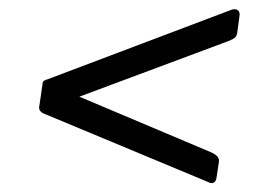

<svg xmlns="http://www.w3.org/2000/svg" viewBox="-20 -568 575 421"><path d="M455 -180Q454 -170 448.5 -167.5Q443 -165 436 -169L76 -319Q71 -321 68 -325Q65 -329 66 -334L73 -382Q73 -388 76 -390.5Q79 -393 84 -394L486 -546Q496 -550 501.5 -545.5Q507 -541 505 -532L500 -495Q499 -489 495 -485.5Q491 -482 481 -478L154 -356L443 -234Q452 -230 456.5 -225Q461 -220 460 -213Z"/></svg>

Font: Libre Franklin Thin Light
Style: Italic
Weight: 300
Italic angle: -8°
Version: Version 3.000